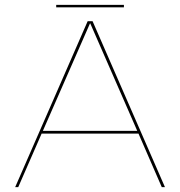

<svg xmlns="http://www.w3.org/2000/svg" viewBox="-20 -764 736 784"><path d="M42 0H54.5L150 -218.5H545.5L640.5 0H653.5L358 -677.5H338ZM155 -229.5 347.5 -668.5H348.5L540.5 -229.5ZM209.5 -734H486V-744H209.5Z"/></svg>

Font: Anybody SemiExpanded Thin
Style: Regular
Weight: 250
Width: 6
Version: Version 1.113;gftools[0.9.25]